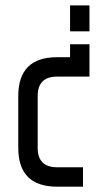

<svg xmlns="http://www.w3.org/2000/svg" viewBox="-20 -704 406 724"><path d="M195.3 -0.1Q48.9 -0.1 48.9 -146.5V-341.8Q48.9 -488.3 195.3 -488.3H244.2V-537.1H317.4V-415.1H195.3Q122.1 -415.1 122.1 -341.8V-146.5Q122.1 -73.3 195.3 -73.3H293V-0.1ZM244.2 -683.6H317.4V-585.9H244.2Z"/></svg>

Font: Saniretro
Style: Regular
Weight: 400
Designer: Jayvee D. Enaguas (Grand Chaos)
Version: Version 1.0 - 6/10/2013